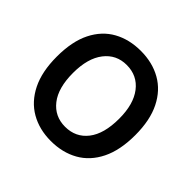

<svg xmlns="http://www.w3.org/2000/svg" viewBox="-167 -833 1018 1018"><g transform="rotate(45 341.5 -324.0)"><path d="M341 14Q254.5 14 188.3 -24.1Q122 -62.2 84.5 -137.6Q47.1 -213 47.1 -325Q47.1 -439.1 84.5 -513.8Q122 -588.5 188.3 -625.2Q254.5 -661.9 341 -661.9Q428.1 -661.9 494.6 -624.2Q561.1 -586.5 598.5 -511.6Q636 -436.6 636 -325Q636 -211.5 598.5 -136.1Q561.1 -60.7 494.6 -23.4Q428.1 14 341 14ZM341 -92.9Q420.5 -92.9 467.3 -152.9Q514 -212.9 514 -326Q514 -434.8 467.3 -495.4Q420.5 -556.1 341 -556.1Q263.1 -556.1 216.1 -495.3Q169.1 -434.5 169.1 -325Q169.1 -212.6 216.1 -152.8Q263.1 -92.9 341 -92.9Z"/></g></svg>

Font: Karla
Style: Regular
Weight: 400
Designer: Jonathan Pinhorn
Version: Version 2.004;gftools[0.9.33]